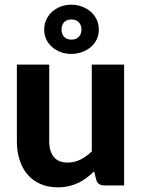

<svg xmlns="http://www.w3.org/2000/svg" viewBox="-20 -791 606 819"><path d="M509.5 -515.5V0H424.5Q398 0 390.5 -24L381.5 -60Q366 -45 349.5 -32.5Q333 -20 314.2 -11Q295.5 -2 273.8 3Q252 8 226.5 8Q184.5 8 151.8 -6.5Q119 -21 97 -47Q75 -73 63.5 -109Q52 -145 52 -188V-515.5H190V-188Q190 -145 209.8 -121.2Q229.5 -97.5 268.5 -97.5Q297.5 -97.5 323 -110.2Q348.5 -123 371.5 -145V-515.5ZM168.5 -664.5Q168.5 -688.5 178 -708.2Q187.5 -728 203.2 -741.8Q219 -755.5 239.8 -763.2Q260.5 -771 283.5 -771Q307 -771 328.5 -763.2Q350 -755.5 366.2 -741.8Q382.5 -728 392 -708.2Q401.5 -688.5 401.5 -664.5Q401.5 -641 392 -622Q382.5 -603 366.2 -589.5Q350 -576 328.5 -568.5Q307 -561 283.5 -561Q260.5 -561 239.8 -568.5Q219 -576 203.2 -589.5Q187.5 -603 178 -622Q168.5 -641 168.5 -664.5ZM242.5 -664.5Q242.5 -645.5 253.5 -633.8Q264.5 -622 285.5 -622Q304.5 -622 316 -633.8Q327.5 -645.5 327.5 -664.5Q327.5 -684.5 316 -696.2Q304.5 -708 285.5 -708Q264.5 -708 253.5 -696.2Q242.5 -684.5 242.5 -664.5Z"/></svg>

Font: Lato 2
Style: Regular
Weight: 800
Designer: Lukasz Dziedzic with Adam Twardoch and Botio Nikoltchev
Foundry: tyPoland Lukasz Dziedzic
Version: Version 2.015; 2015-08-06; http://www.latofonts.com/